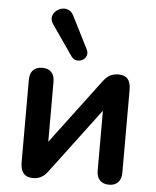

<svg xmlns="http://www.w3.org/2000/svg" viewBox="-55 -821 713 876"><g transform="rotate(5 302.0 -383.5)"><path d="M256 -560C282 -523 344 -555 322 -598L247 -747C216 -809 121 -755 159 -700ZM129 8C167 8 185 -13 199 -32L420 -326V-52C420 -14 440 8 477 8C513 8 533 -14 533 -52V-431C533 -477 514 -497 476 -497C438 -497 419 -476 405 -457L184 -163V-437C184 -476 164 -497 128 -497C92 -497 71 -476 71 -437V-59C71 -13 91 8 129 8Z"/></g></svg>

Font: Nunito
Style: Bold
Weight: 700
Designer: Vernon Adams
Foundry: Vernon Adams
Version: Version 3.602